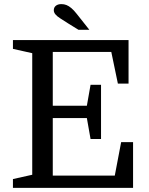

<svg xmlns="http://www.w3.org/2000/svg" viewBox="-20 -915 725 935"><path d="M472 -238H421L403 -340H237V-60H539L570 -223H628V0H43V-43L137 -64V-656L43 -677V-720H606V-508H554L522 -662H237V-400H403L421 -502H472ZM354 -847 415 -770H362L315 -799Q290 -815 273.5 -825.5Q257 -836 249.5 -845.5Q242 -855 242 -865Q242 -879 252 -887Q262 -895 279 -895Q292 -895 303.5 -890.5Q315 -886 327.5 -875.5Q340 -865 354 -847Z"/></svg>

Font: Domine
Style: Regular
Weight: 400
Designer: Pablo Impallari, Rodrigo Fuenzalida, Brenda Gallo
Foundry: Pablo Impallari, Rodrigo Fuenzalida, Brenda Gallo
Version: Version 2.000;September 19, 2022;FontCreator 14.0.0.2877 64-